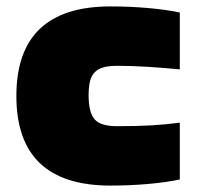

<svg xmlns="http://www.w3.org/2000/svg" viewBox="-20 -569 622 598"><path d="M324 9Q31 9 31 -270Q31 -549 324 -549Q384 -549 441 -544Q498 -539 540 -530V-353Q486 -358 438 -361Q390 -364 346 -364Q320 -364 303 -359.5Q286 -355 275.5 -344.5Q265 -334 260.5 -316.5Q256 -299 256 -272Q256 -218 275 -197Q294 -176 344 -176Q407 -176 451 -178.5Q495 -181 540 -187V-10Q498 -1 441 4Q384 9 324 9Z"/></svg>

Font: Encode Sans Wide
Style: Black
Weight: 900
Designer: Pablo Impallari, Andres Torresi
Foundry: Pablo Impallari, Andres Torresi
Version: Version 1.000; ttfautohint (v1.00) -l 8 -r 50 -G 200 -x 14 -